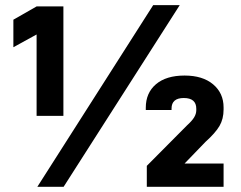

<svg xmlns="http://www.w3.org/2000/svg" viewBox="-20 -715 922 735"><path d="M566.4 -695.3H668L223.6 0H123ZM120.1 -583 31.2 -534.2V-639.6L120.1 -690.4H222.7V-271.5H120.1ZM542 -80.1 696.3 -235.4Q714.8 -252 723.1 -265.6Q731.4 -279.3 731.4 -293V-298.8Q731.4 -339.8 683.6 -339.8Q660.2 -339.8 648.4 -329.6Q636.7 -319.3 636.7 -299.8V-293.9H538.1V-302.7Q538.1 -359.4 577.1 -392.6Q616.2 -425.8 686.5 -425.8Q755.9 -425.8 795.9 -392.1Q835.9 -358.4 835.9 -303.7V-295.9Q835.9 -259.8 820.3 -232.9Q804.7 -206.1 766.6 -171.9L686.5 -88.9H835.9V0H542Z"/></svg>

Font: Altinn-DIN Exp
Style: DINExp-Bold
Weight: 700
Width: 7
Designer: Charles Nix
Foundry: Altinn
Version: Version 2.00